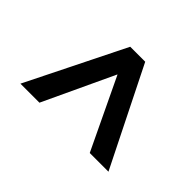

<svg xmlns="http://www.w3.org/2000/svg" viewBox="-139 -745 842 842"><g transform="rotate(-45 282.5 -324.0)"><path d="M86 -51 541 -278V-371L86 -597V-479L415 -325V-324L86 -167Z"/></g></svg>

Font: Fixel Display SemiBold
Style: Italic
Weight: 600
Italic angle: -10°
Designer: AlfaBravo + MacPaw
Foundry: Kyrylo Tkachov, Marchela Mozhyna, Serhii Makarenko, Maria Weinstein, Zakhar Kryvoshyya
Version: Version 1.210;Glyphs 3.2 (3217)